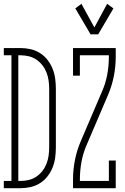

<svg xmlns="http://www.w3.org/2000/svg" viewBox="-35 -987 655 1007"><path d="M-15 0V-38H25V-697H-15V-735H73Q99 -735 125.5 -729Q152 -723 175 -708.5Q198 -694 214.5 -672.5Q231 -651 241 -626Q251 -601 254.5 -574Q258 -547 258 -521V-215Q258 -188 254.5 -161Q251 -134 241 -109Q231 -84 214.5 -62.5Q198 -41 175 -26.5Q152 -12 125.5 -6Q99 0 73 0ZM61 -38H73Q94 -38 115.5 -43Q137 -48 155.5 -60.5Q174 -73 187.5 -90.5Q201 -108 209 -128.5Q217 -149 220 -171Q223 -193 223 -215V-521Q223 -542 220 -564Q217 -586 209 -606.5Q201 -627 187.5 -644.5Q174 -662 155.5 -674.5Q137 -687 115.5 -692Q94 -697 73 -697H61ZM440 -807 360 -943 392 -967 460 -843 527 -967 560 -943 480 -807ZM348 0V-46Q348 -97 358 -147.5Q368 -198 388 -245L500 -507Q519 -550 527.5 -596Q536 -642 536 -689V-697H384V-590H348V-735H572V-689Q572 -638 562 -587.5Q552 -537 532 -490L420 -228Q401 -185 392.5 -139Q384 -93 384 -46V-38H536V-145H572V0Z"/></svg>

Font: Iosevka Curly Slab XLtEx
Style: Regular
Weight: 200
Width: 7
Monospace: yes
Designer: Belleve Invis
Foundry: Belleve Invis
Version: Version 11.1.0; ttfautohint (v1.8.3)